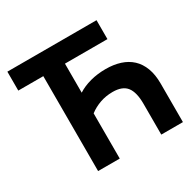

<svg xmlns="http://www.w3.org/2000/svg" viewBox="-156 -873 1045 1037"><g transform="rotate(-30 367.0 -355.0)"><path d="M564 -192Q564 -264 538 -297.5Q512 -331 451 -331Q409 -331 372 -318Q335 -305 305 -282V0H170V-592H14V-710H570V-592H305V-411Q339 -433 384 -445Q429 -457 480 -457Q530 -457 570.5 -444Q611 -431 639.5 -404.5Q668 -378 683.5 -337Q699 -296 699 -241V0H564Z"/></g></svg>

Font: PTCRaleway
Style: Bold
Weight: 700
Designer: Matt McInerney, Pablo Impallari, Rodrigo Fuenzalida
Foundry: Matt McInerney, Pablo Impallari, Rodrigo Fuenzalida
Version: Version 3.000g; ttfautohint (v1.5) -l 8 -r 28 -G 28 -x 14 -D